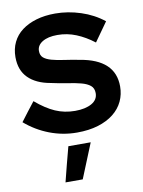

<svg xmlns="http://www.w3.org/2000/svg" viewBox="-105 -781 850 1142"><g transform="rotate(-10 320.0 -210.0)"><path d="M6 -107Q27 -136 48.5 -163Q70 -190 92 -219Q153 -167 208 -143Q263 -119 327 -119Q389 -119 427 -140.5Q465 -162 465 -202Q465 -232 445.5 -248Q426 -264 392 -273Q358 -282 311 -289Q264 -296 210 -308Q125 -323 78.5 -369.5Q32 -416 32 -495Q32 -545 51.5 -585Q71 -625 107.5 -652.5Q144 -680 195 -695Q246 -710 309 -710Q386 -710 463 -685Q540 -660 600 -612L519 -498Q467 -538 413 -560Q359 -582 300 -582Q243 -582 209.5 -561.5Q176 -541 176 -507Q176 -480 192.5 -466Q209 -452 239.5 -443.5Q270 -435 312.5 -429Q355 -423 407 -413Q510 -396 562.5 -347Q615 -298 615 -216Q615 -168 595.5 -126.5Q576 -85 537.5 -54.5Q499 -24 443.5 -7Q388 10 316 10Q230 10 150.5 -20.5Q71 -51 6 -107ZM250 81H385Q363 134 342.5 185.5Q322 237 300 290H196Q209 237 222.5 185.5Q236 134 250 81Z"/></g></svg>

Font: Rosa Sans
Style: Bold
Weight: 700
Designer: Pentagram / MCKL
Foundry: Pentagram / MCKL
Version: Version 1.005;September 16, 2019;FontCreator 11.5.0.2425 64-